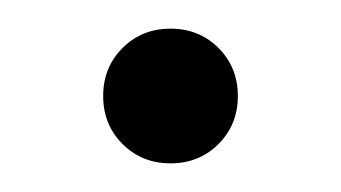

<svg xmlns="http://www.w3.org/2000/svg" viewBox="-20 -104 238 134"><path d="M52 -37Q52 -57 65.5 -70.5Q79 -84 99 -84Q119 -84 132.5 -70.5Q146 -57 146 -37Q146 -17 132.5 -3.5Q119 10 99 10Q79 10 65.5 -3.5Q52 -17 52 -37Z"/></svg>

Font: Fahkwang ExtraLight
Style: Regular
Weight: 275
Designer: Suppakit Chalermlarp | Katatrad Co.,Ltd.
Foundry: Cadson Demak Co.,Ltd.
Version: Version 1.000; ttfautohint (v1.6)